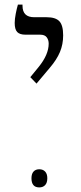

<svg xmlns="http://www.w3.org/2000/svg" viewBox="-20 -667 351 836"><path d="M112 -331 148 -375Q192 -429 192 -477Q192 -493 183.5 -504.5Q175 -516 155 -516H91Q66 -516 55 -527.5Q44 -539 44 -567Q44 -584 48.5 -607Q53 -630 58 -647H78V-642Q78 -592 129 -592H183Q222 -592 238.5 -574.5Q255 -557 255 -513Q255 -474 241 -440.5Q227 -407 197 -372L139 -303ZM117 109Q117 90 126 80Q135 70 151 70Q167 70 176.5 80Q186 90 186 109Q186 129 176.5 139Q167 149 151 149Q117 149 117 109Z"/></svg>

Font: Noto Serif Hebrew Light
Style: Regular
Weight: 300
Designer: Monotype Design Team
Foundry: Monotype Imaging Inc.
Version: Version 1.000